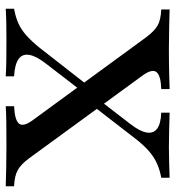

<svg xmlns="http://www.w3.org/2000/svg" viewBox="9 -620 611 669"><g transform="rotate(90 314.5 -285.5)"><path d="M350 0V-29Q399.2 -31.5 410.9 -46.4Q422.6 -61.3 399.2 -93.5L109.7 -489.5Q88.7 -517.7 69 -529Q49.2 -540.3 12.9 -541.9V-571Q40.3 -570.2 75.4 -569.4Q110.5 -568.5 150 -568.5Q198.4 -568.5 233.1 -569.4Q267.7 -570.2 290.3 -571V-541.9Q242.7 -540.3 231 -525Q219.4 -509.7 242.7 -477.4L531.5 -81.5Q552.4 -53.2 572.6 -41.9Q592.7 -30.6 629 -29V0Q601.6 -0.8 566.5 -1.6Q531.5 -2.4 491.9 -2.4Q443.5 -2.4 408.1 -2Q372.6 -1.6 350 0ZM10.5 0V-29Q37.9 -33.9 60.1 -43.5Q82.3 -53.2 102.8 -71.4Q123.4 -89.5 146.8 -118.5L279 -287.9L302.4 -271L202.4 -141.1Q175.8 -107.3 171.4 -82.7Q166.9 -58.1 185.5 -44.8Q204 -31.5 246 -29V0Q221.8 -1.6 189.1 -2Q156.5 -2.4 117.7 -2.4Q88.7 -2.4 63.7 -2Q38.7 -1.6 10.5 0ZM339.5 -291.9 313.7 -306.5 411.3 -433.1Q437.1 -466.1 441.5 -489.9Q446 -513.7 429 -527Q412.1 -540.3 372.6 -541.9V-571Q400.8 -570.2 431 -569.4Q461.3 -568.5 492.7 -568.5Q521.8 -568.5 546.8 -569.4Q571.8 -570.2 599.2 -571V-541.9Q572.6 -537.1 550 -527Q527.4 -516.9 506.9 -499.2Q486.3 -481.5 463.7 -452.4Z"/></g></svg>

Font: Playfair SemiBold
Style: Regular
Weight: 600
Designer: Claus Eggers Sørensen
Foundry: Claus Eggers Sørensen
Version: Version 2.001;gftools[0.9.30]